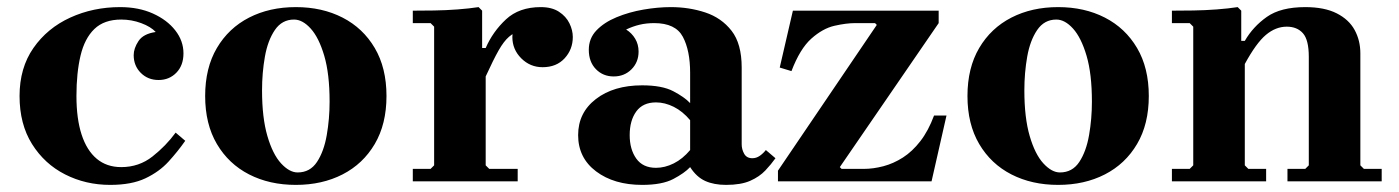

<svg xmlns="http://www.w3.org/2000/svg" viewBox="-20 -510 3936 540"><path d="M290 10Q221 10 163 -19.5Q105 -49 70 -105Q35 -161 35 -240Q35 -319 74 -375Q113 -431 177.5 -460.5Q242 -490 318 -490Q370 -490 410 -472Q450 -454 473 -424.5Q496 -395 496 -360Q496 -326 476 -305.5Q456 -285 426 -285Q396 -285 376 -305Q356 -325 356 -355Q356 -374 369.5 -394.5Q383 -415 418 -420Q404 -435 377 -445Q350 -455 321 -455Q273 -455 245.5 -428.5Q218 -402 206.5 -353.5Q195 -305 195 -240Q195 -176 209.5 -131.5Q224 -87 252 -63.5Q280 -40 321 -40Q371 -40 409 -70Q447 -100 474 -137L501 -114Q480 -84 454 -55.5Q428 -27 389 -8.5Q350 10 290 10Z M812 -490Q886 -490 943.5 -460.5Q1001 -431 1034 -375Q1067 -319 1067 -240Q1067 -161 1034 -105Q1001 -49 943.5 -19.5Q886 10 812 10Q738 10 680.5 -19.5Q623 -49 590 -105Q557 -161 557 -240Q557 -319 590 -375Q623 -431 680.5 -460.5Q738 -490 812 -490ZM817 -25Q852 -25 871.5 -54.5Q891 -84 899 -130Q907 -176 907 -224Q907 -302 892 -353Q877 -404 854 -429.5Q831 -455 807 -455Q773 -455 753 -425.5Q733 -396 725 -350.5Q717 -305 717 -256Q717 -179 732 -127.5Q747 -76 770.5 -50.5Q794 -25 817 -25Z M1346 -375Q1366 -421 1403 -455.5Q1440 -490 1501 -490Q1532 -490 1552 -477Q1572 -464 1581.5 -444.5Q1591 -425 1591 -406Q1591 -371 1568 -346Q1545 -321 1506 -321Q1471 -321 1446 -346Q1421 -371 1421 -406Q1421 -425 1429.5 -439.5Q1438 -454 1445 -461V-425Q1426 -419 1411.5 -406.5Q1397 -394 1382.5 -368.5Q1368 -343 1346 -295ZM1346 -45 1356 -35H1436V0H1141V-35H1191L1201 -45V-435L1191 -445H1141V-480Q1167 -480 1200.5 -480.5Q1234 -481 1267 -483.5Q1300 -486 1326 -490L1336 -480V-375H1346Z M2022 10Q1988 10 1963.5 -1Q1939 -12 1921 -40V-305Q1921 -368 1900.5 -406.5Q1880 -445 1820 -445Q1798 -445 1779 -440.5Q1760 -436 1741 -427Q1757 -417 1766.5 -401Q1776 -385 1776 -365Q1776 -335 1756 -315Q1736 -295 1706 -295Q1676 -295 1656 -315.5Q1636 -336 1636 -370Q1636 -402 1657.5 -424.5Q1679 -447 1714 -461.5Q1749 -476 1789.5 -483Q1830 -490 1867 -490Q1918 -490 1963.5 -475Q2009 -460 2037.5 -423.5Q2066 -387 2066 -320V-104Q2066 -90 2073 -77.5Q2080 -65 2096 -65Q2107 -65 2116.5 -71.5Q2126 -78 2134 -88L2161 -65Q2149 -48 2132.5 -30.5Q2116 -13 2090 -1.5Q2064 10 2022 10ZM1786 10Q1707 10 1656.5 -28Q1606 -66 1606 -130Q1606 -193 1656 -231.5Q1706 -270 1786 -270Q1842 -270 1873.5 -253.5Q1905 -237 1921 -220V-172Q1900 -197 1875 -209.5Q1850 -222 1825 -222Q1788 -222 1769.5 -196.5Q1751 -171 1751 -130Q1751 -90 1769.5 -64Q1788 -38 1825 -38Q1850 -38 1875 -50.5Q1900 -63 1921 -88V-40Q1905 -23 1873.5 -6.5Q1842 10 1786 10Z M2607 -185H2642L2600 0H2168V-30L2446 -440L2441 -445H2385Q2360 -445 2327 -437.5Q2294 -430 2262 -401.5Q2230 -373 2206 -310L2173 -320L2210 -480H2620V-445L2342 -40L2347 -35H2409Q2436 -35 2464.5 -42.5Q2493 -50 2519.5 -67Q2546 -84 2568.5 -113Q2591 -142 2607 -185Z M2956 -490Q3030 -490 3087.5 -460.5Q3145 -431 3178 -375Q3211 -319 3211 -240Q3211 -161 3178 -105Q3145 -49 3087.5 -19.5Q3030 10 2956 10Q2882 10 2824.5 -19.5Q2767 -49 2734 -105Q2701 -161 2701 -240Q2701 -319 2734 -375Q2767 -431 2824.5 -460.5Q2882 -490 2956 -490ZM2961 -25Q2996 -25 3015.5 -54.5Q3035 -84 3043 -130Q3051 -176 3051 -224Q3051 -302 3036 -353Q3021 -404 2998 -429.5Q2975 -455 2951 -455Q2917 -455 2897 -425.5Q2877 -396 2869 -350.5Q2861 -305 2861 -256Q2861 -179 2876 -127.5Q2891 -76 2914.5 -50.5Q2938 -25 2961 -25Z M3806 -45 3816 -35H3866V0H3601V-35H3651L3661 -45V-350Q3661 -398 3644.5 -416.5Q3628 -435 3599 -435Q3568 -435 3540.5 -412Q3513 -389 3481 -330V-45L3491 -35H3541V0H3276V-35H3326L3336 -45V-435L3326 -445H3276V-480Q3302 -480 3335.5 -480.5Q3369 -481 3402 -483.5Q3435 -486 3461 -490L3471 -480V-395H3481Q3504 -435 3543 -462.5Q3582 -490 3651 -490Q3705 -490 3739.5 -472.5Q3774 -455 3790 -425.5Q3806 -396 3806 -360Z"/></svg>

Font: Brygada 1918
Style: Regular
Weight: 400
Designer: Mateusz Machalski | Borys Kosmynka | Przemek Hoffer
Foundry: NIEPODLEGLA 2018
Version: Version 3.006